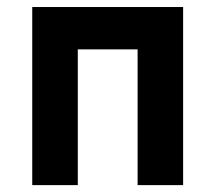

<svg xmlns="http://www.w3.org/2000/svg" viewBox="-20 -538 626 558"><path d="M379.9 0V-394.5H206.1V0H73.7V-517.6H512.2V0Z"/></svg>

Font: Cascadia Mono PL
Style: Bold
Weight: 700
Monospace: yes
Designer: Aaron Bell
Foundry: Saja Typeworks
Version: Version 2404.023; ttfautohint (v1.8.4)